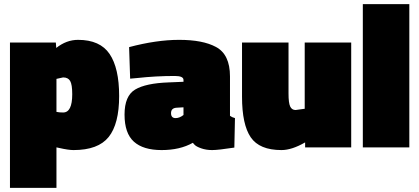

<svg xmlns="http://www.w3.org/2000/svg" viewBox="-20 -710 2020 925"><path d="M356 -518Q462 -518 508 -450Q554 -382 554 -247.5Q554 -113 503.5 -50Q453 13 334 13Q310 13 266 3L252 0V195H28V-505H249L251 -479Q300 -518 356 -518ZM284 -168Q328 -168 328 -256Q328 -303 318 -320Q308 -337 284 -337L252 -330V-171Q265 -168 284 -168Z M1088 -342V-152Q1097 -145 1112 -141L1109 1Q1031 13 1002 13Q973 13 949 4.5Q925 -4 917 -13L909 -22Q847 13 758.5 13Q670 13 625 -27.5Q580 -68 580 -158Q580 -248 631 -278.5Q682 -309 792 -313L864 -316V-325Q864 -344 822 -344Q731 -344 640 -334L607 -331L602 -483Q734 -518 843 -518Q957 -518 1020 -484Q1088 -448 1088 -342ZM826 -141Q845 -141 864 -156V-193L830 -191Q804 -189 804 -165Q804 -141 826 -141Z M1448 -505H1672V0H1450V-24Q1386 13 1336 13Q1230 13 1188 -48.5Q1146 -110 1146 -244V-505H1370V-259Q1370 -214 1378 -197Q1386 -180 1404 -180L1448 -186Z M1728 0V-690H1952V0Z"/></svg>

Font: Titillium Web
Style: Black
Weight: 900
Version: Version 1.001;PS 35.000;hotconv 1.0.70;makeotf.lib2.5.55311